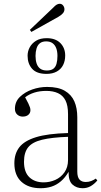

<svg xmlns="http://www.w3.org/2000/svg" viewBox="-20 -982 535 1016"><path d="M195 14Q131 14 93.5 -20Q56 -54 56 -118Q56 -169 82.5 -203Q109 -237 170.5 -256Q232 -275 340 -278V-378Q340 -424 326.5 -450.5Q313 -477 287 -489Q261 -501 225 -501Q190 -501 161.5 -492Q133 -483 113 -467Q124 -447 130 -434.5Q136 -422 138.5 -414Q141 -406 141 -399Q141 -384 130 -374.5Q119 -365 100 -365Q83 -365 71 -376Q59 -387 59 -406Q59 -444 85.5 -469.5Q112 -495 150.5 -508.5Q189 -522 229 -522Q288 -522 323 -501.5Q358 -481 373.5 -445.5Q389 -410 389 -361V-74Q389 -45 400.5 -32Q412 -19 434 -19Q450 -19 463.5 -24.5Q477 -30 487 -37L495 -27Q479 -8 460 3Q441 14 417 14Q385 14 363.5 -5.5Q342 -25 343 -73Q325 -42 302 -22.5Q279 -3 252.5 5.5Q226 14 195 14ZM211 -17Q243 -17 272.5 -30Q302 -43 321 -70Q340 -97 340 -135V-258Q254 -255 202.5 -242.5Q151 -230 129 -202.5Q107 -175 107 -126Q107 -71 135.5 -44Q164 -17 211 -17ZM226 -591Q174 -591 150 -618Q126 -645 126 -687Q126 -711 137.5 -732Q149 -753 171 -766.5Q193 -780 227 -780Q274 -780 299.5 -754Q325 -728 325 -688Q325 -660 314 -638Q303 -616 280.5 -603.5Q258 -591 226 -591ZM228 -609Q250 -609 262 -618Q274 -627 279 -644.5Q284 -662 284 -686Q284 -710 277.5 -727Q271 -744 258 -753.5Q245 -763 224 -763Q204 -763 191.5 -753.5Q179 -744 173.5 -726Q168 -708 168 -686Q168 -663 174 -645.5Q180 -628 193 -618.5Q206 -609 228 -609ZM146 -813 138 -824 260 -940Q273 -954 281 -958Q289 -962 296 -962Q307 -962 314 -953Q321 -944 321 -933Q321 -922 313.5 -912.5Q306 -903 289 -893Z"/></svg>

Font: Literata 60pt ExtraLight
Style: Regular
Weight: 250
Designer: Latin by Veronika Burian and Jose Scaglione. Greek by Irene Vlachou. Cyrillic by Vera Evstafieva.
Foundry: TypeTogether
Version: Version 3.103;gftools[0.9.29]